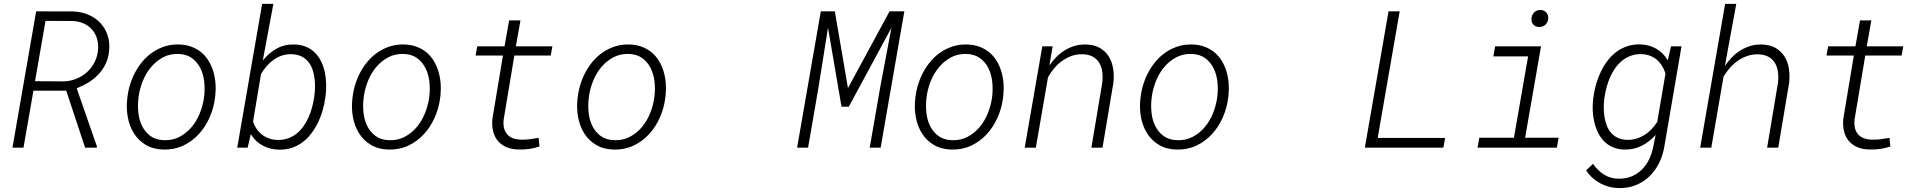

<svg xmlns="http://www.w3.org/2000/svg" viewBox="-20 -770 10018 1001"><path d="M325.2 -297.4H154.3L102.5 0H44.9L168.5 -710.9L359.9 -710.4Q403.8 -709 440.4 -693.4Q477.1 -677.7 502.4 -651.1Q527.8 -624.5 540.5 -587.4Q553.2 -550.3 548.8 -505.4Q545.4 -467.8 531 -437.5Q516.6 -407.2 494.1 -383.1Q471.7 -358.9 442.4 -340.8Q413.1 -322.8 379.9 -309.6L485.4 -6.3L484.4 0H423.8ZM162.6 -346.7 309.6 -345.7Q343.8 -346.2 375 -358.2Q406.2 -370.1 430.7 -391.4Q455.1 -412.6 470.9 -441.9Q486.8 -471.2 490.7 -505.9Q494.1 -538.6 486.3 -566.4Q478.5 -594.2 460.9 -614.7Q443.4 -635.3 417.2 -647.2Q391.1 -659.2 358.4 -660.6L217.3 -661.1Z M645 -268.6Q649.4 -303.2 660.6 -336.9Q671.9 -370.6 689 -400.9Q706.1 -431.2 729.2 -456.8Q752.4 -482.4 780.8 -500.7Q809.1 -519 842.3 -529.1Q875.5 -539.1 913.6 -538.1Q949.7 -537.1 978.8 -526.1Q1007.8 -515.1 1030 -496.6Q1052.2 -478 1067.6 -452.6Q1083 -427.2 1091.8 -398.2Q1100.6 -369.1 1103.3 -337.4Q1106 -305.7 1102.5 -273.4L1100.6 -256.8Q1093.8 -204.6 1072 -156Q1050.3 -107.4 1015.9 -70.1Q981.4 -32.7 934.8 -10.7Q888.2 11.2 832 9.8Q778.3 8.3 740 -14.6Q701.7 -37.6 678.5 -74.5Q655.3 -111.3 646.5 -158Q637.7 -204.6 643.1 -252.4ZM701.2 -252Q697.3 -216.3 701.7 -179.2Q706.1 -142.1 721.7 -111.3Q737.3 -80.6 764.9 -60.5Q792.5 -40.5 835 -39.1Q879.9 -37.6 916 -56.6Q952.1 -75.7 978.5 -106.9Q1004.9 -138.2 1021 -177.7Q1037.1 -217.3 1043 -257.3L1044.9 -272.9Q1048.8 -308.6 1044.4 -346.2Q1040 -383.8 1024.4 -415Q1008.8 -446.3 981 -466.8Q953.1 -487.3 910.6 -488.8Q865.2 -490.2 829.3 -470.7Q793.5 -451.2 767.1 -419.7Q740.7 -388.2 724.6 -348.1Q708.5 -308.1 703.1 -268.6Z M1676.3 -261.7Q1671.9 -229.5 1662.6 -196.3Q1653.3 -163.1 1638.7 -132.6Q1624 -102.1 1604.2 -75.7Q1584.5 -49.3 1559.1 -29.8Q1533.7 -10.3 1502.2 0.5Q1470.7 11.2 1433.6 10.3Q1388.2 9.3 1349.6 -11.2Q1311 -31.7 1287.6 -70.8L1271 0H1216.8L1346.7 -750H1405.3L1350.1 -454.6Q1381.3 -494.1 1422.6 -516.8Q1463.9 -539.6 1515.1 -538.1Q1550.8 -537.1 1577.9 -525.1Q1605 -513.2 1624 -493.4Q1643.1 -473.6 1655.3 -447.8Q1667.5 -421.9 1673.6 -392.6Q1679.7 -363.3 1680.4 -332.3Q1681.2 -301.3 1677.7 -272ZM1619.1 -272Q1622.1 -294.4 1622.3 -319.1Q1622.6 -343.8 1619.1 -367.2Q1615.7 -390.6 1607.7 -412.1Q1599.6 -433.6 1585.4 -450Q1571.3 -466.3 1550.8 -476.3Q1530.3 -486.3 1501.5 -487.3Q1474.1 -488.3 1450.4 -480.5Q1426.8 -472.7 1406.7 -458.5Q1386.7 -444.3 1370.1 -425Q1353.5 -405.8 1340.8 -383.8L1299.3 -136.2Q1313.5 -93.3 1346.7 -67.6Q1379.9 -42 1425.8 -40.5Q1456.1 -39.6 1481.2 -48.6Q1506.3 -57.6 1526.4 -73.5Q1546.4 -89.4 1561.8 -111.1Q1577.1 -132.8 1588.4 -157.7Q1599.6 -182.6 1606.7 -209.2Q1613.8 -235.8 1617.7 -261.7Z M1818.8 -268.6Q1823.2 -303.2 1834.5 -336.9Q1845.7 -370.6 1862.8 -400.9Q1879.9 -431.2 1903.1 -456.8Q1926.3 -482.4 1954.6 -500.7Q1982.9 -519 2016.1 -529.1Q2049.3 -539.1 2087.4 -538.1Q2123.5 -537.1 2152.6 -526.1Q2181.6 -515.1 2203.9 -496.6Q2226.1 -478 2241.5 -452.6Q2256.8 -427.2 2265.6 -398.2Q2274.4 -369.1 2277.1 -337.4Q2279.8 -305.7 2276.4 -273.4L2274.4 -256.8Q2267.6 -204.6 2245.8 -156Q2224.1 -107.4 2189.7 -70.1Q2155.3 -32.7 2108.6 -10.7Q2062 11.2 2005.9 9.8Q1952.1 8.3 1913.8 -14.6Q1875.5 -37.6 1852.3 -74.5Q1829.1 -111.3 1820.3 -158Q1811.5 -204.6 1816.9 -252.4ZM1875 -252Q1871.1 -216.3 1875.5 -179.2Q1879.9 -142.1 1895.5 -111.3Q1911.1 -80.6 1938.7 -60.5Q1966.3 -40.5 2008.8 -39.1Q2053.7 -37.6 2089.8 -56.6Q2126 -75.7 2152.3 -106.9Q2178.7 -138.2 2194.8 -177.7Q2210.9 -217.3 2216.8 -257.3L2218.8 -272.9Q2222.7 -308.6 2218.3 -346.2Q2213.9 -383.8 2198.2 -415Q2182.6 -446.3 2154.8 -466.8Q2127 -487.3 2084.5 -488.8Q2039.1 -490.2 2003.2 -470.7Q1967.3 -451.2 1940.9 -419.7Q1914.6 -388.2 1898.4 -348.1Q1882.3 -308.1 1877 -268.6Z M2693.4 -663.6 2669.4 -528.3H2859.9L2851.1 -480.5H2661.6L2606 -147.5Q2600.6 -98.1 2623.3 -70.8Q2646 -43.5 2695.8 -42Q2719.2 -41 2742.2 -44.2Q2765.1 -47.4 2788.1 -51.3L2792.5 -6.3Q2766.1 2.9 2738.5 6.6Q2710.9 10.3 2683.1 9.3Q2647 8.8 2620.1 -2.9Q2593.3 -14.6 2575.9 -35.2Q2558.6 -55.7 2551.3 -84.5Q2543.9 -113.3 2546.9 -148.4L2602.1 -480.5H2459.5L2468.3 -528.3H2610.4L2634.3 -663.6Z M2992.7 -268.6Q2997.1 -303.2 3008.3 -336.9Q3019.5 -370.6 3036.6 -400.9Q3053.7 -431.2 3076.9 -456.8Q3100.1 -482.4 3128.4 -500.7Q3156.7 -519 3189.9 -529.1Q3223.1 -539.1 3261.2 -538.1Q3297.4 -537.1 3326.4 -526.1Q3355.5 -515.1 3377.7 -496.6Q3399.9 -478 3415.3 -452.6Q3430.7 -427.2 3439.5 -398.2Q3448.2 -369.1 3450.9 -337.4Q3453.6 -305.7 3450.2 -273.4L3448.2 -256.8Q3441.4 -204.6 3419.7 -156Q3397.9 -107.4 3363.5 -70.1Q3329.1 -32.7 3282.5 -10.7Q3235.8 11.2 3179.7 9.8Q3126 8.3 3087.6 -14.6Q3049.3 -37.6 3026.1 -74.5Q3002.9 -111.3 2994.1 -158Q2985.4 -204.6 2990.7 -252.4ZM3048.8 -252Q3044.9 -216.3 3049.3 -179.2Q3053.7 -142.1 3069.3 -111.3Q3085 -80.6 3112.5 -60.5Q3140.1 -40.5 3182.6 -39.1Q3227.5 -37.6 3263.7 -56.6Q3299.8 -75.7 3326.2 -106.9Q3352.5 -138.2 3368.7 -177.7Q3384.8 -217.3 3390.6 -257.3L3392.6 -272.9Q3396.5 -308.6 3392.1 -346.2Q3387.7 -383.8 3372.1 -415Q3356.4 -446.3 3328.6 -466.8Q3300.8 -487.3 3258.3 -488.8Q3212.9 -490.2 3177 -470.7Q3141.1 -451.2 3114.7 -419.7Q3088.4 -388.2 3072.3 -348.1Q3056.2 -308.1 3050.8 -268.6Z M4332.5 -710.9 4400.9 -310.5 4617.7 -710.9H4694.8L4571.3 0H4514.2L4569.3 -316.4L4627.4 -625L4405.3 -213.9H4367.2L4296.9 -625.5L4247.1 -313.5L4192.9 0H4135.7L4259.3 -710.9Z M4753.4 -268.6Q4757.8 -303.2 4769 -336.9Q4780.3 -370.6 4797.4 -400.9Q4814.5 -431.2 4837.6 -456.8Q4860.8 -482.4 4889.2 -500.7Q4917.5 -519 4950.7 -529.1Q4983.9 -539.1 5022 -538.1Q5058.1 -537.1 5087.2 -526.1Q5116.2 -515.1 5138.4 -496.6Q5160.6 -478 5176 -452.6Q5191.4 -427.2 5200.2 -398.2Q5209 -369.1 5211.7 -337.4Q5214.4 -305.7 5210.9 -273.4L5209 -256.8Q5202.1 -204.6 5180.4 -156Q5158.7 -107.4 5124.3 -70.1Q5089.8 -32.7 5043.2 -10.7Q4996.6 11.2 4940.4 9.8Q4886.7 8.3 4848.4 -14.6Q4810.1 -37.6 4786.9 -74.5Q4763.7 -111.3 4754.9 -158Q4746.1 -204.6 4751.5 -252.4ZM4809.6 -252Q4805.7 -216.3 4810.1 -179.2Q4814.5 -142.1 4830.1 -111.3Q4845.7 -80.6 4873.3 -60.5Q4900.9 -40.5 4943.4 -39.1Q4988.3 -37.6 5024.4 -56.6Q5060.5 -75.7 5086.9 -106.9Q5113.3 -138.2 5129.4 -177.7Q5145.5 -217.3 5151.4 -257.3L5153.3 -272.9Q5157.2 -308.6 5152.8 -346.2Q5148.4 -383.8 5132.8 -415Q5117.2 -446.3 5089.4 -466.8Q5061.5 -487.3 5019 -488.8Q4973.6 -490.2 4937.7 -470.7Q4901.9 -451.2 4875.5 -419.7Q4849.1 -388.2 4833 -348.1Q4816.9 -308.1 4811.5 -268.6Z M5467.8 -528.3 5451.2 -429.2Q5467.8 -453.1 5488 -473.4Q5508.3 -493.7 5532.2 -508.3Q5556.2 -522.9 5583.3 -530.8Q5610.4 -538.6 5640.6 -538.1Q5683.6 -537.1 5713.4 -520.3Q5743.2 -503.4 5760.3 -476.1Q5777.3 -448.7 5783.2 -413.1Q5789.1 -377.4 5784.7 -338.4L5728 0H5669.9L5726.6 -337.9Q5730 -367.2 5726.8 -393.8Q5723.6 -420.4 5711.9 -440.9Q5700.2 -461.4 5678.5 -473.9Q5656.7 -486.3 5623.5 -487.3Q5593.3 -487.8 5566.7 -478.3Q5540 -468.8 5517.3 -452.4Q5494.6 -436 5476.1 -414.1Q5457.5 -392.1 5443.8 -367.2L5380.4 0H5322.3L5414.1 -528.3Z M5927.2 -268.6Q5931.6 -303.2 5942.9 -336.9Q5954.1 -370.6 5971.2 -400.9Q5988.3 -431.2 6011.5 -456.8Q6034.7 -482.4 6063 -500.7Q6091.3 -519 6124.5 -529.1Q6157.7 -539.1 6195.8 -538.1Q6231.9 -537.1 6261 -526.1Q6290 -515.1 6312.3 -496.6Q6334.5 -478 6349.9 -452.6Q6365.2 -427.2 6374 -398.2Q6382.8 -369.1 6385.5 -337.4Q6388.2 -305.7 6384.8 -273.4L6382.8 -256.8Q6376 -204.6 6354.2 -156Q6332.5 -107.4 6298.1 -70.1Q6263.7 -32.7 6217 -10.7Q6170.4 11.2 6114.3 9.8Q6060.5 8.3 6022.2 -14.6Q5983.9 -37.6 5960.7 -74.5Q5937.5 -111.3 5928.7 -158Q5919.9 -204.6 5925.3 -252.4ZM5983.4 -252Q5979.5 -216.3 5983.9 -179.2Q5988.3 -142.1 6003.9 -111.3Q6019.5 -80.6 6047.1 -60.5Q6074.7 -40.5 6117.2 -39.1Q6162.1 -37.6 6198.2 -56.6Q6234.4 -75.7 6260.7 -106.9Q6287.1 -138.2 6303.2 -177.7Q6319.3 -217.3 6325.2 -257.3L6327.1 -272.9Q6331.1 -308.6 6326.7 -346.2Q6322.3 -383.8 6306.6 -415Q6291 -446.3 6263.2 -466.8Q6235.4 -487.3 6192.9 -488.8Q6147.5 -490.2 6111.6 -470.7Q6075.7 -451.2 6049.3 -419.7Q6022.9 -388.2 6006.8 -348.1Q5990.7 -308.1 5985.4 -268.6Z M7162.6 -50.8H7514.2L7504.9 0H7095.7L7219.2 -710.9H7277.3Z M7774.9 -528.3H8014.2L7931.2 -51.8H8106L8096.7 0H7683.1L7692.4 -51.8H7873L7946.8 -476.1H7765.6ZM7964.4 -671.9Q7965.3 -691.4 7977.5 -704.3Q7989.7 -717.3 8009.8 -717.8Q8029.3 -718.3 8041 -705.6Q8052.7 -692.9 8051.8 -673.8Q8050.8 -654.8 8038.1 -642.3Q8025.4 -629.9 8006.3 -629.4Q7986.8 -628.9 7975.1 -640.9Q7963.4 -652.8 7964.4 -671.9Z M8287.6 -266.1Q8292 -298.8 8301.5 -331.8Q8311 -364.7 8325.7 -395.3Q8340.3 -425.8 8360.1 -452.4Q8379.9 -479 8405.8 -498.5Q8431.6 -518.1 8463.1 -528.8Q8494.6 -539.6 8532.2 -538.6Q8578.1 -537.1 8615.2 -515.9Q8652.3 -494.6 8674.8 -455.1L8691.9 -528.3H8746.6L8657.7 -9.3Q8650.4 37.6 8630.6 78.1Q8610.8 118.7 8580.1 148.7Q8549.3 178.7 8508.3 195.3Q8467.3 211.9 8417.5 210.4Q8392.1 210 8367.9 203.4Q8343.8 196.8 8322 185.1Q8300.3 173.3 8281.7 156.5Q8263.2 139.6 8249.5 118.2L8285.2 84Q8308.6 118.2 8341.3 139.4Q8374 160.6 8416.5 161.6Q8455.1 162.6 8485.8 149.9Q8516.6 137.2 8539.8 114.3Q8563 91.3 8577.9 60.3Q8592.8 29.3 8599.6 -6.3L8611.8 -66.4Q8579.6 -30.3 8538.6 -9.8Q8497.6 10.7 8448.2 9.8Q8413.6 8.8 8387 -3.2Q8360.4 -15.1 8341.3 -35.2Q8322.3 -55.2 8310.1 -81.1Q8297.9 -106.9 8291.3 -136.2Q8284.7 -165.5 8283.7 -196Q8282.7 -226.6 8286.1 -255.4ZM8344.2 -255.9Q8341.3 -233.4 8341.3 -209Q8341.3 -184.6 8345 -161.1Q8348.6 -137.7 8356.7 -116.2Q8364.7 -94.7 8378.7 -78.4Q8392.6 -62 8413.1 -52Q8433.6 -42 8461.9 -41Q8487.3 -40 8510.3 -46.9Q8533.2 -53.7 8553.2 -66.2Q8573.2 -78.6 8590.1 -96.2Q8606.9 -113.8 8620.1 -134.3L8663.1 -386.7Q8656.2 -408.7 8645 -426.8Q8633.8 -444.8 8618.2 -458.3Q8602.5 -471.7 8582.8 -479.2Q8563 -486.8 8539.6 -487.8Q8508.8 -488.8 8483.6 -479.7Q8458.5 -470.7 8438.2 -454.6Q8418 -438.5 8402.3 -416.7Q8386.7 -395 8375.5 -370.1Q8364.3 -345.2 8356.9 -318.6Q8349.6 -292 8345.7 -266.1Z M8972.7 -426.3Q8989.3 -450.7 9009.5 -471.4Q9029.8 -492.2 9054 -507.1Q9078.1 -522 9105.5 -530.3Q9132.8 -538.6 9163.6 -538.1Q9207 -537.1 9236.6 -520.3Q9266.1 -503.4 9283.4 -475.8Q9300.8 -448.2 9306.4 -412.4Q9312 -376.5 9307.6 -337.4L9251 0H9192.9L9249.5 -337.9Q9252.9 -367.2 9249.5 -393.8Q9246.1 -420.4 9234.1 -440.9Q9222.2 -461.4 9200.7 -473.6Q9179.2 -485.8 9146.5 -486.8Q9116.7 -487.3 9090.3 -478.5Q9064 -469.7 9041 -453.9Q9018.1 -438 8999.3 -416.5Q8980.5 -395 8965.8 -371.1L8901.9 0H8843.8L8974.1 -750H9032.2Z M9736.3 -663.6 9712.4 -528.3H9902.8L9894 -480.5H9704.6L9648.9 -147.5Q9643.6 -98.1 9666.3 -70.8Q9689 -43.5 9738.8 -42Q9762.2 -41 9785.2 -44.2Q9808.1 -47.4 9831.1 -51.3L9835.4 -6.3Q9809.1 2.9 9781.5 6.6Q9753.9 10.3 9726.1 9.3Q9689.9 8.8 9663.1 -2.9Q9636.2 -14.6 9618.9 -35.2Q9601.6 -55.7 9594.2 -84.5Q9586.9 -113.3 9589.8 -148.4L9645 -480.5H9502.4L9511.2 -528.3H9653.3L9677.2 -663.6Z"/></svg>

Font: Roboto Mono Light
Style: Italic
Weight: 300
Designer: Google
Version: Version 2.000985; 2015; ttfautohint (v1.3)